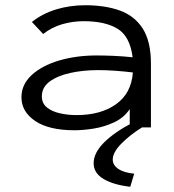

<svg xmlns="http://www.w3.org/2000/svg" viewBox="-20 -487 665 734"><path d="M265 11Q167 11 114.5 -24.5Q62 -60 62 -115Q62 -164 101 -200Q140 -236 205.5 -255.5Q271 -275 350 -275Q378 -275 414 -273.5Q450 -272 487 -268Q477 -348 429.5 -377Q382 -406 300 -406Q258 -406 218 -394.5Q178 -383 145 -357L102 -403Q142 -435 194.5 -451Q247 -467 306 -467Q381 -467 437.5 -447Q494 -427 525.5 -378Q557 -329 557 -243V0H476V-70Q454 -37 416.5 -19.5Q379 -2 338.5 4.5Q298 11 265 11ZM140 -119Q140 -92 159 -76.5Q178 -61 208.5 -54Q239 -47 273 -47Q365 -47 423.5 -88.5Q482 -130 488 -210Q456 -214 420.5 -216.5Q385 -219 357 -219Q297 -219 248 -208Q199 -197 169.5 -175Q140 -153 140 -119ZM493 177 478 227Q415 220 376.5 197.5Q338 175 338 137Q338 97 378.5 57Q419 17 489 -19L523 0Q475 30 443 63Q411 96 411 123Q411 144 432 158.5Q453 173 493 177Z"/></svg>

Font: Inconsolata Expanded Thin
Style: Regular
Weight: 100
Width: 7
Monospace: yes
Designer: Raph Levien, Cyreal, Brenton Simpson
Foundry: Raph Levien, Cyreal, Google
Version: Version 3.100; ttfautohint (v1.8.4.7-5d5b)